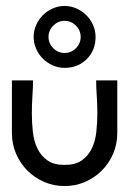

<svg xmlns="http://www.w3.org/2000/svg" viewBox="-20 -625 434 645"><path d="M197 0Q160 0 128 -14Q96 -28 72 -52Q48 -76 34 -108.5Q20 -141 20 -178V-355H91Q91 -333 89 -304Q87 -275 87 -243.5Q87 -212 90.5 -181Q94 -150 106 -125.5Q118 -101 139.5 -86Q161 -71 197 -71Q233 -71 254.5 -86Q276 -101 288 -125.5Q300 -150 303.5 -181Q307 -212 307 -243.5Q307 -275 305 -304Q303 -333 303 -355H374V-178Q374 -141 360 -108.5Q346 -76 322 -52Q298 -28 266 -14Q234 0 197 0ZM197 -605Q218 -605 237 -596.5Q256 -588 270 -574Q284 -560 292.5 -541Q301 -522 301 -501Q301 -456 271.5 -426.5Q242 -397 197 -397Q176 -397 157 -405.5Q138 -414 124 -428Q110 -442 101.5 -461Q93 -480 93 -501Q93 -522 101.5 -541Q110 -560 124 -574Q138 -588 157 -596.5Q176 -605 197 -605ZM197 -555Q175 -555 159 -539Q143 -523 143 -501Q143 -479 159 -463Q175 -447 197 -447Q219 -447 235 -463Q251 -479 251 -501Q251 -523 235 -539Q219 -555 197 -555Z"/></svg>

Font: Googee
Style: Regular
Weight: 400
Designer: Peter Wiegel
Foundry: CATFonts Peter Wiegel
Version: 1.000